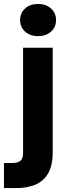

<svg xmlns="http://www.w3.org/2000/svg" viewBox="-54 -738 351 973"><path d="M-34 215V88H7Q38 88 50.5 76Q63 64 63 36V-496H213V35Q213 101 190 140.5Q167 180 126 197.5Q85 215 29 215ZM139 -555Q98 -555 73 -578Q48 -601 48 -636Q48 -672 73 -695Q98 -718 139 -718Q179 -718 204.5 -695Q230 -672 230 -636Q230 -601 205 -578Q180 -555 139 -555Z"/></svg>

Font: DM Sans 28pt Black
Style: Regular
Weight: 900
Version: Version 4.004;gftools[0.9.30]